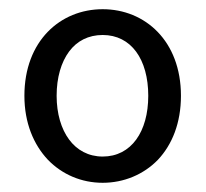

<svg xmlns="http://www.w3.org/2000/svg" viewBox="-20 -829 447 417"><path d="M84 -482C115 -450 157 -432 203 -432C249 -432 292 -450 323 -482C354 -515 373 -562 373 -621C373 -740 295 -809 203 -809C111 -809 33 -740 33 -621C33 -562 53 -515 84 -482ZM130 -717C147 -740 172 -753 203 -753C265 -753 302 -700 302 -621C302 -543 265 -489 203 -489C172 -489 147 -503 130 -526C113 -549 103 -582 103 -621C103 -661 113 -694 130 -717Z"/></svg>

Font: GenSenRounded2 TW R
Style: Regular
Weight: 400
Version: Version 2.100;PS 2.1;hotconv 16.6.51;makeotf.lib2.5.65220 DE